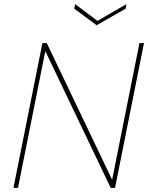

<svg xmlns="http://www.w3.org/2000/svg" viewBox="-20 -908 721 928"><path d="M676 -700 536 0H515L199 -661L67 0H45L185 -700H206L522 -39L654 -700ZM591 -888 587 -866 447 -786 339 -866 343 -888 451 -807Z"/></svg>

Font: Albert Sans Thin
Style: Italic
Weight: 250
Italic angle: -11.25°
Designer: Andreas Rasmussen
Foundry: a.Foundry
Version: Version 1.025